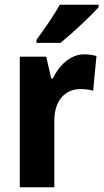

<svg xmlns="http://www.w3.org/2000/svg" viewBox="-20 -786 435 806"><path d="M394 -756V-766H231C206 -721 167 -665 133 -619V-606H234C283 -646 362 -719 394 -756ZM333 -558C275 -558 227 -510 202 -457H195L174 -548H63V0H208V-278C208 -369 257 -412 318 -412C341 -412 358 -409 371 -405L385 -551C369 -555 350 -558 333 -558Z"/></svg>

Font: Noto Sans Oriya Cond Bold
Style: Bold
Weight: 700
Width: 3
Designer: Amélie Bonet and Sol Matas
Foundry: Google LLC
Version: Version 2.006